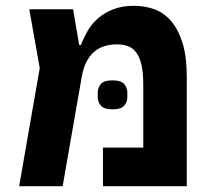

<svg xmlns="http://www.w3.org/2000/svg" viewBox="-20 -642 731 662"><path d="M117 -407 81 -610H232L253 -487H259Q269 -513 283.5 -537.5Q298 -562 320 -580.5Q342 -599 372 -610.5Q402 -622 442 -622Q478 -622 511 -610.5Q544 -599 569 -570.5Q594 -542 609 -495Q624 -448 624 -376V0H335V-133H474V-350Q474 -390 468 -417Q462 -444 450.5 -460Q439 -476 422 -482.5Q405 -489 383 -489Q282 -489 262 -378L196 0H46ZM368 -265Q339 -265 328 -277.5Q317 -290 317 -307V-323Q317 -340 328 -352.5Q339 -365 368 -365Q397 -365 408 -352.5Q419 -340 419 -323V-307Q419 -290 408 -277.5Q397 -265 368 -265Z"/></svg>

Font: IBM Plex Sans Hebrew
Style: Bold
Weight: 700
Designer: Mike Abbink, Paul van der Laan, Pieter van Rosmalen, Yanek Iontef
Foundry: Bold Monday
Version: Version 1.2